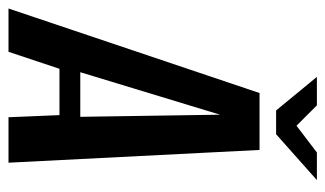

<svg xmlns="http://www.w3.org/2000/svg" viewBox="-205 -589 766 452"><g transform="rotate(90 178.0 -363.0)"><path d="M-28 0 171 -591H305L335 0H228L223 -120H114L74 0ZM122 -169H227L222 -498ZM212 -630 133 -726H200L248 -678L311 -726H376L268 -630Z"/></g></svg>

Font: Alumni Sans SemiBold
Style: Italic
Weight: 600
Italic angle: -8°
Version: Version 1.016